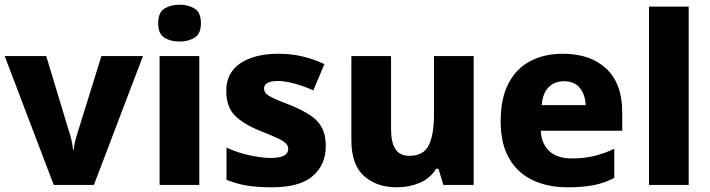

<svg xmlns="http://www.w3.org/2000/svg" viewBox="-20 -788 3024 818"><path d="M209 0 0 -549H177L275 -225Q279 -214 284.5 -191Q290 -168 291 -150H294Q295 -169 301 -190Q307 -211 311 -224L412 -549H589L380 0Z M745 -768Q782 -768 809 -751.5Q836 -735 836 -689Q836 -644 809 -627.5Q782 -611 745 -611Q707 -611 680.5 -627.5Q654 -644 654 -689Q654 -735 680.5 -751.5Q707 -768 745 -768ZM829 -549V0H660V-549Z M1368 -165Q1368 -87 1313 -38.5Q1258 10 1138 10Q1080 10 1034.5 3Q989 -4 945 -22V-159Q993 -137 1045 -126Q1097 -115 1132 -115Q1172 -115 1190 -125Q1208 -135 1208 -153Q1208 -167 1197.5 -177.5Q1187 -188 1161 -200Q1135 -212 1087 -231Q1016 -260 980 -296.5Q944 -333 944 -401Q944 -479 1005 -519Q1066 -559 1166 -559Q1220 -559 1267 -548Q1314 -537 1362 -515L1315 -403Q1275 -421 1234 -432Q1193 -443 1166 -443Q1105 -443 1105 -411Q1105 -398 1114.5 -388.5Q1124 -379 1149.5 -367.5Q1175 -356 1222 -338Q1270 -318 1302.5 -296.5Q1335 -275 1351.5 -244Q1368 -213 1368 -165Z M1998 -549V0H1869L1848 -69H1838Q1812 -27 1767 -8.5Q1722 10 1670 10Q1585 10 1531 -38Q1477 -86 1477 -191V-549H1646V-238Q1646 -182 1664.5 -153Q1683 -124 1724 -124Q1785 -124 1807 -169.5Q1829 -215 1829 -300V-549Z M2378 -559Q2495 -559 2563 -495.5Q2631 -432 2631 -309V-231H2284Q2286 -177 2319.5 -145Q2353 -113 2416 -113Q2467 -113 2509.5 -123Q2552 -133 2597 -154V-30Q2557 -9 2511 0.5Q2465 10 2397 10Q2315 10 2250.5 -20Q2186 -50 2149.5 -112.5Q2113 -175 2113 -271Q2113 -368 2146 -432Q2179 -496 2239 -527.5Q2299 -559 2378 -559ZM2383 -442Q2343 -442 2317.5 -416.5Q2292 -391 2288 -340H2475Q2474 -383 2451 -412.5Q2428 -442 2383 -442Z M2914 0H2745V-760H2914Z"/></svg>

Font: Noto Sans Syriac ExtraBold
Style: Regular
Weight: 800
Designer: Patrick Giasson and the Monotype Design Team
Foundry: Monotype Imaging Inc.
Version: Version 3.000; ttfautohint (v1.8.4.7-5d5b)